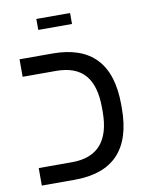

<svg xmlns="http://www.w3.org/2000/svg" viewBox="-86 -834 697 897"><g transform="rotate(-10 262.5 -385.5)"><path d="M470 -308V-291Q470 0 195 0H39V-83H197Q379 -83 379 -290V-309Q379 -414 334.5 -465Q290 -516 197 -516H39V-599H195Q470 -599 470 -308ZM149 -719V-771H309V-719Z"/></g></svg>

Font: Libra Sans
Style: Regular
Weight: 400
Foundry: Context Ltd
Version: Version 1.002